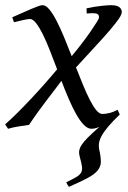

<svg xmlns="http://www.w3.org/2000/svg" viewBox="-34 -477 494 741"><path d="M428.2 -35.2Q400.4 -8.3 383.5 11.7Q366.7 31.7 358.2 47.6Q349.6 63.5 347.9 76.2Q346.2 88.9 349.1 101.1Q355.5 129.4 355.2 147.7Q355 166 342.8 180.9Q330.6 195.8 304.2 210Q277.8 224.1 231.9 244.1Q229 240.2 226.1 235.4Q223.1 230.5 221.7 226.6Q245.6 214.8 259.3 207Q272.9 199.2 278.6 189.7Q284.2 180.2 282.5 166.7Q280.8 153.3 274.4 130.4Q270.5 117.7 271.5 106.7Q272.5 95.7 280.5 83Q288.6 70.3 305.2 53.7Q321.8 37.1 349.6 12.7Q332.5 20 318.8 20Q304.2 20 289.3 4.6Q274.4 -10.7 260 -36.4Q245.6 -62 231.2 -95.5Q216.8 -128.9 203.1 -165Q191.9 -149.9 177.5 -131.1Q163.1 -112.3 146.7 -90.8Q130.4 -69.3 112.8 -45.2Q95.2 -21 78.1 4.9Q60.1 7.3 37.6 11Q15.1 14.6 -2.9 20L-14.2 2.9Q8.3 -16.6 34.2 -42.5Q60.1 -68.4 86.7 -96.7Q113.3 -125 138.9 -154.1Q164.6 -183.1 186.5 -209.5Q172.4 -246.6 158.7 -281.7Q145 -316.9 131.6 -344Q118.2 -371.1 105.5 -387.5Q92.8 -403.8 81.1 -403.8Q76.7 -403.8 66.7 -401.9Q56.6 -399.9 46.4 -397.5Q34.2 -394.5 20 -391.1L13.2 -410.2Q33.7 -418.9 52.5 -427.5Q71.3 -436 86.9 -442.6Q102.5 -449.2 113.5 -453.1Q124.5 -457 129.9 -457Q143.1 -457 156.7 -440.4Q170.4 -423.8 184.6 -396.2Q198.7 -368.7 213.4 -333.3Q228 -297.9 242.7 -260.3Q262.7 -284.2 281.7 -309.1Q300.8 -334 315.4 -355.2Q330.1 -376.5 339.1 -391.1Q348.1 -405.8 348.1 -409.2Q348.1 -414.1 346.7 -418Q345.2 -421.9 340.3 -423.8Q335.4 -425.8 325.9 -426Q316.4 -426.3 300.8 -424.8L299.8 -444.8Q332 -451.7 356.9 -454.3Q381.8 -457 394 -457Q417.5 -457 426.8 -449.2Q436 -441.4 436 -431.2Q436 -421.4 424.6 -404.5Q413.1 -387.7 390.9 -361.6Q368.7 -335.4 335.4 -299.6Q302.2 -263.7 259.3 -216.8Q272.9 -181.6 286.4 -149.2Q299.8 -116.7 312.5 -91.8Q325.2 -66.9 337.4 -52Q349.6 -37.1 360.8 -37.1Q372.1 -37.1 387 -40.5Q401.9 -43.9 419.9 -53.2Z"/></svg>

Font: Gentium Plus CyrE
Style: Italic
Weight: 400
Italic angle: -8°
Designer: J. Victor Gaultney, Annie Olsen, Iska Routamaa, Becca Hirsbrunner
Foundry: SIL International
Version: Version 5.000